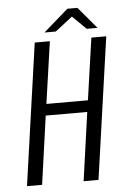

<svg xmlns="http://www.w3.org/2000/svg" viewBox="-52 -758 529 797"><g transform="rotate(-5 212.5 -359.5)"><path d="M28 0 112 -591H175L138 -333H311L348 -591H410L326 0H264L304 -285H131L91 0ZM156 -629 259 -719H301L377 -629H332L275 -685L203 -629Z"/></g></svg>

Font: Alumni Sans
Style: Italic
Weight: 400
Italic angle: -8°
Version: Version 1.016